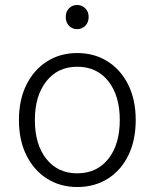

<svg xmlns="http://www.w3.org/2000/svg" viewBox="-20 -741 621 771"><path d="M290 10Q222 10 169 -23.5Q116 -57 86 -117.5Q56 -178 56 -259Q56 -340 86 -400.5Q116 -461 169 -494.5Q222 -528 290 -528Q359 -528 412 -494.5Q465 -461 495 -400.5Q525 -340 525 -259Q525 -178 495.5 -117.5Q466 -57 413 -23.5Q360 10 290 10ZM290 -45Q369 -45 415 -103Q461 -161 461 -259Q461 -357 415 -415Q369 -473 290 -473Q212 -473 166 -414.5Q120 -356 120 -259Q120 -161 166 -103Q212 -45 290 -45ZM290 -624Q270 -624 257 -637.5Q244 -651 244 -673Q244 -694 257 -707.5Q270 -721 290 -721Q309 -721 322.5 -707.5Q336 -694 336 -673Q336 -651 322.5 -637.5Q309 -624 290 -624Z"/></svg>

Font: Ubuntu Sans Light
Style: Regular
Weight: 300
Designer: Dalton Maag Ltd
Foundry: Dalton Maag Ltd
Version: Version 1.006; ttfautohint (v1.8.4.7-5d5b)